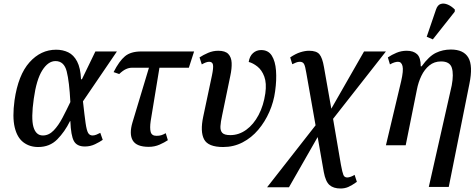

<svg xmlns="http://www.w3.org/2000/svg" viewBox="-20 -830 2722 1097"><path d="M198 10Q149 10 113.5 -17Q78 -44 64 -102.5Q50 -161 63 -257Q84 -402 148.5 -474Q213 -546 301 -546Q339 -546 370 -531Q401 -516 420.5 -479Q440 -442 443 -377H448L525 -536H648L454 -251Q463 -169 469 -127Q475 -85 483.5 -70.5Q492 -56 509 -56Q519 -56 530.5 -60.5Q542 -65 553 -71L567 -31Q550 -19 523 -6Q496 7 465 7Q419 7 402 -24.5Q385 -56 382 -138H380Q350 -77 307 -33.5Q264 10 198 10ZM225 -56Q259 -56 286.5 -84.5Q314 -113 337 -157Q360 -201 382 -247Q376 -364 361 -422.5Q346 -481 297 -481Q255 -481 221.5 -428Q188 -375 173 -266Q157 -154 171 -105Q185 -56 225 -56Z M830 9Q760 9 738.5 -27.5Q717 -64 737 -131L831 -443H734Q717 -443 699.5 -435Q682 -427 661 -407L629 -418Q661 -481 694 -508.5Q727 -536 787 -536H1089L1059 -443H891L841 -139Q835 -98 841 -76Q847 -54 874 -54Q890 -54 901.5 -57.5Q913 -61 927 -69L939 -29Q920 -16 891.5 -3.5Q863 9 830 9Z M1255 10Q1169 10 1146 -34Q1123 -78 1141 -163L1191 -399Q1200 -442 1197 -459.5Q1194 -477 1175 -477Q1166 -477 1155.5 -473Q1145 -469 1133 -462L1120 -502Q1141 -516 1169 -528Q1197 -540 1227 -540Q1267 -540 1284.5 -521.5Q1302 -503 1303.5 -471Q1305 -439 1296 -397L1249 -170Q1241 -134 1239.5 -109Q1238 -84 1250 -71Q1262 -58 1296 -58Q1345 -58 1387 -88.5Q1429 -119 1457.5 -173Q1486 -227 1496 -297Q1504 -355 1490 -392.5Q1476 -430 1450.5 -450Q1425 -470 1401 -476Q1406 -509 1425.5 -526.5Q1445 -544 1472 -544Q1513 -544 1533 -512Q1553 -480 1557 -426.5Q1561 -373 1552 -309Q1544 -248 1519 -191Q1494 -134 1455.5 -88.5Q1417 -43 1366 -16.5Q1315 10 1255 10Z M1506 240 1783 -114 1730 -414Q1724 -452 1717 -464.5Q1710 -477 1693 -477Q1682 -477 1671 -472.5Q1660 -468 1650 -463L1638 -502Q1669 -523 1696 -531.5Q1723 -540 1746 -540Q1788 -540 1805 -520Q1822 -500 1831 -447L1873 -209L2060 -536H2185L1883 -151L1928 112Q1936 155 1942 169.5Q1948 184 1964 184Q1973 184 1985 179.5Q1997 175 2006 169L2019 209Q1991 229 1970.5 238Q1950 247 1926 247Q1885 247 1862.5 227Q1840 207 1830 153L1795 -47L1631 240Z M2430 238 2561 -342Q2573 -406 2561.5 -442.5Q2550 -479 2500 -479Q2461 -479 2433 -456Q2405 -433 2387.5 -396.5Q2370 -360 2362 -318L2298 0H2185L2272 -366Q2286 -427 2280 -452Q2274 -477 2254 -477Q2245 -477 2233.5 -473.5Q2222 -470 2208 -462L2196 -502Q2218 -517 2245.5 -528.5Q2273 -540 2304 -540Q2342 -540 2363 -520.5Q2384 -501 2384 -451H2389Q2431 -509 2470.5 -528Q2510 -547 2556 -547Q2629 -547 2656 -500.5Q2683 -454 2662 -351L2544 238ZM2453 -605 2418 -620 2471 -775Q2480 -802 2498.5 -807.5Q2517 -813 2539 -803.5Q2561 -794 2579 -775L2578 -763Z"/></svg>

Font: Noto Serif SemiCondensed Medium
Style: Italic
Weight: 500
Width: 4
Italic angle: -12°
Designer: Monotype Design Team
Foundry: Monotype Imaging Inc.
Version: Version 2.013